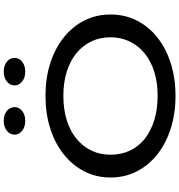

<svg xmlns="http://www.w3.org/2000/svg" viewBox="15 -984 982 1053"><g transform="rotate(-90 506.5 -458.0)"><path d="M507 13Q410 13 328 -13Q246 -39 186 -86.5Q126 -134 92.5 -199.5Q59 -265 59 -343Q59 -422 92.5 -487Q126 -552 186 -600Q246 -648 328 -674Q410 -700 507 -700Q604 -700 685.5 -674Q767 -648 827 -600Q887 -552 920 -487Q953 -422 953 -343Q953 -265 920 -199.5Q887 -134 827 -86.5Q767 -39 685.5 -13Q604 13 507 13ZM507 -85Q580 -85 639 -103.5Q698 -122 740 -156.5Q782 -191 805 -238.5Q828 -286 828 -343Q828 -402 805 -449.5Q782 -497 740 -531Q698 -565 639 -583.5Q580 -602 507 -602Q433 -602 373.5 -583.5Q314 -565 271.5 -530Q229 -495 206.5 -448Q184 -401 184 -343Q184 -285 206.5 -237Q229 -189 271.5 -155.5Q314 -122 373.5 -103.5Q433 -85 507 -85ZM639 -811Q607 -811 585.5 -828Q564 -845 564 -869Q564 -895 585.5 -912Q607 -929 639 -929Q673 -929 694 -912Q715 -895 715 -869Q715 -845 694 -828Q673 -811 639 -811ZM369 -811Q337 -811 315.5 -828Q294 -845 294 -869Q294 -895 315.5 -912Q337 -929 369 -929Q403 -929 424 -912Q445 -895 445 -869Q445 -845 424 -828Q403 -811 369 -811Z"/></g></svg>

Font: BioRhyme SemiExpanded Medium
Style: Regular
Weight: 500
Width: 6
Designer: Aoife Mooney
Foundry: Aoife Mooney Type
Version: Version 1.600;gftools[0.9.33]